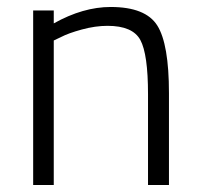

<svg xmlns="http://www.w3.org/2000/svg" viewBox="-20 -530 573 550"><path d="M134 0H75V-500H134V-463Q218 -510 297 -510Q397 -510 430.5 -457Q464 -404 464 -263V0H404V-260Q404 -375 382 -415.5Q360 -456 288 -456Q253 -456 214.5 -445.5Q176 -435 155 -424L134 -414Z"/></svg>

Font: Titillium Web Light
Style: Regular
Weight: 300
Version: Version 1.002;PS 57.000;hotconv 1.0.70;makeotf.lib2.5.55311